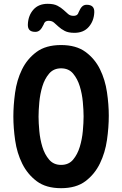

<svg xmlns="http://www.w3.org/2000/svg" viewBox="-20 -976 640 1006"><path d="M300 -112Q340 -112 363 -139.5Q386 -167 398 -206.5Q410 -246 414 -289.5Q418 -333 418 -366Q418 -398 414 -441.5Q410 -485 398 -524Q386 -563 363 -590.5Q340 -618 300 -618Q261 -618 237.5 -590.5Q214 -563 202 -523.5Q190 -484 186 -440.5Q182 -397 182 -365Q182 -333 186 -289.5Q190 -246 202 -206.5Q214 -167 237.5 -139.5Q261 -112 300 -112ZM300 10Q221 10 172.5 -26.5Q124 -63 96.5 -118.5Q69 -174 59.5 -240Q50 -306 50 -366Q50 -424 59 -490Q68 -556 95 -611.5Q122 -667 171 -703.5Q220 -740 300 -740Q379 -740 428 -704Q477 -668 504 -613Q531 -558 540.5 -493Q550 -428 550 -370Q550 -309 540.5 -242.5Q531 -176 503.5 -119.5Q476 -63 427.5 -26.5Q379 10 300 10ZM209 -848Q199 -827 189 -818Q179 -809 165 -809Q144 -809 134.5 -819Q125 -829 126 -849Q128 -895 155 -925.5Q182 -956 230 -956Q262 -956 281 -946Q300 -936 313 -924Q326 -912 337 -902.5Q348 -893 365 -893Q371 -893 376 -894.5Q381 -896 384 -898.5Q387 -901 389 -904.5Q391 -908 392 -912Q401 -933 410.5 -942Q420 -951 434 -951Q455 -951 465 -941Q475 -931 474 -911Q472 -866 445 -835Q418 -804 370 -804Q338 -804 319 -814Q300 -824 287 -836Q274 -848 263 -857.5Q252 -867 235 -867Q229 -867 224.5 -865.5Q220 -864 217 -861.5Q214 -859 212 -855.5Q210 -852 209 -848Z"/></svg>

Font: Maple Mono
Style: Bold
Weight: 700
Monospace: yes
Designer: subframe7536
Version: Version 7.200